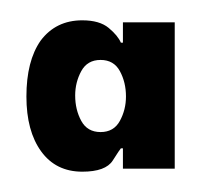

<svg xmlns="http://www.w3.org/2000/svg" viewBox="-20 -551 204 189"><path d="M20 -511Q35 -531 61 -531Q78 -531 87 -523.5Q96 -516 99 -509H101V-529H152V-385H101V-405H99Q98 -404 91 -393Q84 -382 61 -382Q35 -382 20.5 -402Q6 -422 6 -456Q6 -491 20 -511ZM54 -457Q54 -443 60 -432Q66 -421 79 -421Q92 -421 98 -432Q104 -443 104 -456Q104 -470 98 -481Q92 -492 79 -492Q66 -492 60 -481Q54 -470 54 -457Z"/></svg>

Font: Lopes Sans SemiBold
Style: Regular
Weight: 600
Designer: Gabriel Lam, Diego Maldonado
Foundry: TypeRant, Foresti Design
Version: Version 4.000